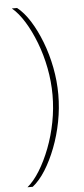

<svg xmlns="http://www.w3.org/2000/svg" viewBox="-64 -772 462 1059"><g transform="rotate(-5 167.0 -243.0)"><path d="M44 252Q80 222 112.5 169.5Q145 117 171 49.5Q197 -18 211.5 -93Q226 -168 226 -243Q226 -318 211.5 -393Q197 -468 171 -535.5Q145 -603 112.5 -655.5Q80 -708 44 -738H73Q111 -708 144 -655.5Q177 -603 203 -535.5Q229 -468 243.5 -393Q258 -318 258 -243Q258 -168 243.5 -93Q229 -18 203 49.5Q177 117 144 169.5Q111 222 73 252Z"/></g></svg>

Font: Gantari Thin
Style: Regular
Weight: 250
Designer: Anugrah Pasau
Foundry: Lafontype
Version: Version 1.000